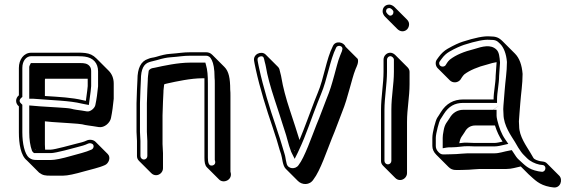

<svg xmlns="http://www.w3.org/2000/svg" viewBox="-20 -711 2507 834"><path d="M62 -249V-136C62 -87 70 -35 97 -14L150 39C166 51 177 52 199 52H254C274 52 305 45 347 33C374 25 410 18 436 6C452 -1 463 -27 448 -42L395 -95C386 -104 369 -107 355 -100C345 -95 329 -91 308 -86C296 -83 217 -61 201 -61H176C176 -68 175 -75 175 -83V-184L207 -181C244 -178 326 -174 337 -171C345 -169 354 -167 363 -166L384 -163C389 -162 397 -161 409 -159C434 -155 458 -178 462 -198C468 -227 471 -252 474 -282V-348C474 -371 466 -390 452 -404L399 -457C369 -487 341 -482 272 -482H116C83 -482 62 -452 62 -416V-297C46 -284 46 -262 62 -249ZM135 -61H134C133 -62 132 -63 132 -64ZM175 -294V-360C175 -364 175 -367 176 -369H361V-337C361 -332 358 -310 353 -273C348 -274 343 -275 339 -276C294 -287 239 -290 175 -294ZM376 -401C376 -409 375 -417 369 -424C359 -436 344 -437 330 -437H114L110 -429C106 -422 107 -417 107 -413V-282H126C212 -275 282 -274 335 -261C339 -260 345 -259 350 -258L366 -255L368 -271C373 -308 376 -329 376 -337ZM128 -46H201C223 -46 300 -68 312 -71C333 -76 350 -81 362 -87C369 -90 374 -89 379 -87C390 -83 389 -66 377 -61C353 -50 318 -42 290 -34C249 -22 218 -16 201 -16H146C124 -16 119 -17 106 -26C87 -42 77 -88 77 -136V-256L72 -261C58 -273 69 -284 77 -290V-416C77 -447 94 -467 116 -467H272C311 -467 337 -467 349 -465C385 -460 406 -437 406 -401V-336C403 -306 400 -282 394 -254C391 -241 373 -225 358 -227C345 -229 338 -230 334 -231L312 -234C304 -235 296 -237 288 -239C272 -243 192 -246 155 -249L107 -253V-136C107 -105 111 -78 119 -56C123 -49 124 -50 128 -46Z M658 50C674 50 688 36 688 20V-46L686 -85V-210L688 -270L690 -311C690 -315 690 -320 691 -326L693 -344C695 -346 700 -347 709 -349C745 -357 809 -371 859 -371H868V-348V-26C868 -7 870 7 879 16L932 69C951 88 993 70 981 35V-295C981 -304 981 -313 980 -322C980 -370 974 -401 955 -420L902 -473C894 -481 885 -484 875 -484H808C773 -484 760 -480 718 -477C701 -476 681 -471 658 -464C645 -460 636 -461 623 -455C592 -445 577 -415 577 -364L575 -322L573 -263V-138L575 -99V-33C575 -25 578 -18 584 -12L637 41C643 47 650 50 658 50ZM913 -348V-16C918 -3 913 6 902 8C886 11 883 -7 883 -26V-348C883 -383 881 -408 875 -428L872 -439H806C753 -439 689 -425 653 -417C645 -415 637 -416 629 -408L626 -404L623 -381C622 -372 622 -368 622 -364L620 -324L618 -263V-138L620 -99V-33C620 -25 613 -18 605 -18C597 -18 590 -25 590 -33V-99L588 -138V-263L590 -321L592 -364C592 -413 606 -434 628 -441C639 -445 645 -445 662 -450C685 -457 704 -461 719 -462C762 -465 774 -469 808 -469H875C884 -469 893 -465 900 -450C907 -436 912 -412 912 -375V-374C913 -366 913 -357 913 -348Z M1261 -56C1261 -55 1260 -55 1260 -54C1259 -56 1259 -58 1258 -59ZM1281 -103 1274 -125C1270 -138 1259 -173 1240 -230C1221 -287 1209 -334 1203 -370C1202 -378 1200 -385 1198 -393L1195 -405C1194 -412 1191 -417 1187 -421L1134 -474C1116 -492 1077 -476 1084 -445L1086 -434C1088 -426 1089 -418 1091 -410C1108 -331 1138 -234 1164 -159L1175 -125C1182 -107 1194 -59 1201 -41C1206 -27 1207 8 1221 22L1274 75C1292 93 1325 95 1342 68C1371 31 1401 -59 1422 -111C1439 -151 1445 -171 1464 -219C1482 -264 1487 -285 1499 -327C1508 -357 1514 -385 1525 -412C1529 -421 1539 -440 1534 -455L1481 -508C1473 -529 1437 -536 1426 -511C1397 -454 1387 -370 1360 -307L1346 -272C1325 -218 1304 -158 1281 -103ZM1279 -60C1310 -125 1334 -201 1360 -266L1374 -301C1402 -367 1413 -450 1440 -504C1445 -515 1463 -514 1467 -503C1469 -496 1463 -482 1458 -471C1446 -442 1441 -414 1432 -384C1420 -341 1415 -322 1397 -278C1378 -230 1372 -210 1355 -170C1334 -117 1303 -27 1277 6C1264 26 1230 24 1225 -1C1219 -25 1221 -28 1215 -46C1210 -62 1196 -111 1189 -130L1178 -164C1152 -239 1123 -334 1106 -413C1104 -420 1103 -429 1101 -437L1099 -448C1097 -458 1102 -464 1111 -466C1120 -468 1125 -465 1127 -455L1130 -442C1132 -434 1134 -428 1135 -421C1141 -383 1154 -336 1173 -278C1192 -221 1203 -186 1207 -173L1218 -139C1226 -116 1228 -102 1236 -77L1245 -51C1245 -51 1246 -50 1247 -47L1260 -21L1273 -47C1276 -53 1277 -55 1279 -60Z M1642 -662C1642 -654 1646 -645 1653 -638L1706 -585C1712 -579 1720 -575 1728 -575C1745 -575 1757 -589 1757 -606C1757 -614 1753 -621 1747 -627L1694 -680C1688 -686 1679 -691 1671 -691C1654 -691 1642 -679 1642 -662ZM1646 -452V-399C1646 -348 1635 -288 1635 -234V-12C1635 -4 1638 3 1644 9L1697 62C1703 68 1710 71 1718 71C1734 71 1748 57 1748 41V-182C1748 -239 1759 -289 1759 -346V-399C1759 -407 1755 -414 1750 -419L1697 -472C1691 -478 1683 -482 1675 -482C1659 -482 1646 -468 1646 -452ZM1661 -452C1661 -460 1668 -467 1675 -467C1683 -467 1691 -459 1691 -452V-399C1691 -344 1680 -294 1680 -235V-12C1680 -4 1673 3 1665 3C1657 3 1650 -4 1650 -12V-234C1650 -286 1661 -346 1661 -399ZM1657 -662C1657 -671 1662 -676 1671 -676C1679 -676 1689 -666 1689 -659C1689 -649 1683 -643 1675 -643C1669 -643 1657 -655 1657 -662Z M2124 -279H1992C1950 -279 1918 -261 1895 -224C1890 -215 1884 -207 1879 -199C1872 -188 1858 -136 1858 -112V-77C1858 -63 1864 -50 1875 -39L1928 14C1946 32 1962 27 1993 27C2029 27 2044 22 2091 23H2180C2203 23 2222 16 2242 12L2276 46C2303 70 2321 92 2369 101L2383 103C2415 108 2426 69 2409 52L2356 -1C2352 -5 2347 -8 2340 -9L2326 -11C2318 -13 2302 -17 2297 -25L2283 -49C2267 -76 2235 -119 2235 -163C2235 -169 2234 -176 2234 -184C2234 -195 2239 -243 2240 -263C2243 -304 2250 -346 2250 -390C2247 -429 2236 -459 2217 -478L2164 -531C2147 -548 2135 -553 2107 -553C2082 -555 2043 -547 1990 -530C1974 -525 1952 -515 1924 -499C1910 -491 1897 -479 1886 -464L1878 -453C1869 -441 1872 -424 1881 -415L1934 -362C1946 -350 1968 -350 1980 -365L1987 -376C1991 -381 1994 -386 1997 -388C2019 -405 2056 -421 2097 -431C2112 -436 2125 -439 2137 -441V-439L2133 -382C2133 -349 2124 -312 2124 -279ZM1975 -89C1980 -116 1987 -118 1999 -138C2009 -157 2025 -166 2045 -166H2130C2138 -140 2149 -117 2163 -96C2153 -94 2139 -90 2127 -90H2043C2035 -90 2026 -91 2016 -91C2001 -92 1988 -91 1975 -89ZM2139 -279C2139 -309 2148 -347 2148 -381L2152 -439C2150 -465 2148 -484 2137 -495C2112 -520 2075 -509 2040 -498C1996 -487 1961 -473 1934 -452C1928 -447 1925 -442 1922 -438L1915 -427C1907 -418 1890 -421 1888 -433C1887 -439 1888 -441 1890 -444L1898 -455C1908 -469 1919 -479 1931 -486C1958 -502 1981 -511 1995 -516C2048 -533 2084 -540 2106 -538H2107C2133 -538 2138 -535 2153 -520C2168 -505 2179 -478 2182 -442C2182 -399 2175 -359 2172 -317C2171 -297 2166 -250 2166 -237C2166 -228 2167 -220 2167 -216C2167 -165 2202 -119 2217 -94L2231 -70C2240 -56 2247 -46 2254 -39L2269 -24C2283 -10 2304 0 2323 4L2338 6C2356 9 2351 38 2332 35L2318 33C2273 24 2261 7 2233 -18C2226 -24 2219 -34 2209 -50L2203 -59L2193 -57C2169 -53 2150 -45 2127 -45H2038C1990 -46 1974 -41 1940 -41C1904 -41 1899 -36 1885 -50C1876 -59 1873 -68 1873 -77V-112C1873 -132 1888 -185 1892 -191C1896 -198 1903 -207 1908 -216C1929 -249 1955 -264 1992 -264H2139ZM2122 -234H1992C1967 -234 1946 -221 1933 -198C1923 -181 1912 -174 1907 -144C1904 -130 1903 -119 1903 -112V-67L1920 -70C1924 -71 1931 -71 1940 -71C1971 -71 1990 -77 2016 -76C2026 -76 2034 -75 2043 -75H2127C2142 -75 2157 -79 2166 -81L2188 -86L2175 -105C2158 -129 2148 -157 2140 -189C2138 -197 2137 -205 2137 -208V-234H2123C2123 -234 2175 -273 2122 -234Z"/></svg>

Font: Squarish
Style: Shd
Weight: 400
Foundry: Cannot Into Space Fonts
Version: Version 0.272